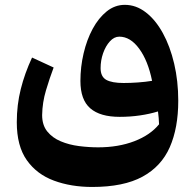

<svg xmlns="http://www.w3.org/2000/svg" viewBox="-20 -467 793 781"><path d="M705.1 -57.1Q705.1 53.2 670.7 131.6Q636.2 210 559.6 251.7Q482.9 293.5 355 293.5Q269 293.5 199.5 267.8Q129.9 242.2 89.1 184.6Q48.3 127 48.3 30.3Q48.3 -40.5 64.5 -104.7Q80.6 -168.9 110.4 -232.9L198.2 -192.4Q181.6 -148.4 167 -99.4Q152.3 -50.3 151.4 1Q151.4 42 172.4 67.9Q193.4 93.8 227.3 107.9Q261.2 122.1 301.3 127.2Q341.3 132.3 379.4 132.3Q461.4 132.3 526.4 107.4Q591.3 82.5 627 38.6Q626.5 24.9 625.5 12.9Q624.5 1 622.6 -13.7Q589.4 -3.4 549.8 2.4Q510.3 8.3 466.8 8.3Q387.2 8.3 347.2 -26.4Q307.1 -61 307.1 -137.7Q307.1 -194.8 320.1 -250Q333 -305.2 356.9 -349.6Q380.9 -394 414.1 -420.7Q447.3 -447.3 487.8 -447.3Q533.7 -447.3 573.2 -416.7Q612.8 -386.2 642.3 -332.5Q671.9 -278.8 688.5 -208Q705.1 -137.2 705.1 -57.1ZM598.6 -138.2Q582 -220.2 546.1 -269Q510.3 -317.9 465.3 -317.9Q444.3 -317.9 427 -298.8Q409.7 -279.8 399.4 -250.5Q389.2 -221.2 389.2 -189.9Q389.2 -155.3 412.1 -142.3Q435.1 -129.4 482.9 -129.4Q510.3 -129.4 541 -131.6Q571.8 -133.8 598.6 -138.2Z"/></svg>

Font: Pinar-FD SemiBold
Style: Regular
Weight: 600
Designer: Amin Abedi
Version: Version 2.000